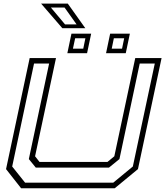

<svg xmlns="http://www.w3.org/2000/svg" viewBox="-20 -1012 888 1032"><path d="M93.5 0 12.5 -103 139.5 -700H281L168.5 -172L192.5 -141.5H557.5L594.5 -172L707 -700H848.5L721.5 -103L596.5 0ZM115 -30H588.5L694 -117L812 -670.5H731L622 -157L565.5 -111H172.5L135 -157L244 -670.5H163L45.5 -117ZM550 -726 572 -831H678L656 -726ZM342 -726 364 -831H470L448 -726ZM372 -750.5H427.5L439 -806.5H384ZM580.5 -750.5H636L647.5 -806.5H592ZM438.5 -860.5H315L201 -992.5H344.5ZM391.5 -881 327 -971.5H253.5L329.5 -881Z"/></svg>

Font: Tourney Expanded Light
Style: Italic
Weight: 300
Width: 7
Italic angle: -12°
Designer: Tyler Finck
Foundry: Etcetera Type Co
Version: Version 1.010; ttfautohint (v1.8.3)